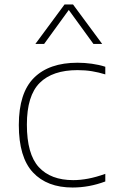

<svg xmlns="http://www.w3.org/2000/svg" viewBox="-20 -828 515 857"><path d="M304 9Q190 9 127 -58.5Q64 -126 64 -270Q64 -413.5 131.8 -480.8Q199.5 -548 326 -548Q357.5 -548 390 -543.5Q422.5 -539 450 -530V-496Q421 -505 390.8 -510Q360.5 -515 326 -515Q214.5 -515 157.2 -458Q100 -401 100 -272Q100 -140 153.2 -82Q206.5 -24 307 -24Q338 -24 373 -30.5Q408 -37 450 -52V-18Q378 9 304 9ZM138 -632 268 -808H306L436 -632H397L287 -783.5L177 -632Z"/></svg>

Font: Encode Sans Exp Th
Style: Regular
Weight: 100
Width: 7
Designer: Multiple Designers
Foundry: Impallari Type
Version: Version 3.002; ttfautohint (v1.8.3) -l 8 -r 50 -G 200 -x 14 